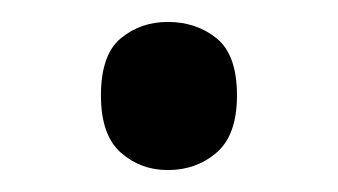

<svg xmlns="http://www.w3.org/2000/svg" viewBox="-20 -440 308 175"><path d="M72 -353Q72 -390 90 -405Q108 -420 133 -420Q159 -420 177.5 -405Q196 -390 196 -353Q196 -317 177.5 -301Q159 -285 133 -285Q108 -285 90 -301Q72 -317 72 -353Z"/></svg>

Font: Noto Sans Tamil Supplement
Style: Regular
Weight: 400
Designer: Ek Type
Foundry: Ek Type
Version: Version 2.001; ttfautohint (v1.8.4.7-5d5b)